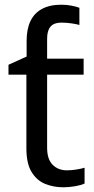

<svg xmlns="http://www.w3.org/2000/svg" viewBox="-20 -785 401 815"><path d="M240 -765Q263 -765 283.5 -761Q304 -757 317 -752V-679Q308 -682 285.5 -685.5Q263 -689 240 -689Q209 -689 194.5 -672Q180 -655 180 -621V-536H335V-468H180V-158Q180 -109 203.5 -85.5Q227 -62 264 -62Q284 -62 305 -65.5Q326 -69 339 -73V-6Q325 1 299 5.5Q273 10 249 10Q207 10 171.5 -4.5Q136 -19 114 -55Q92 -91 92 -156V-468H16V-510L93 -545V-611Q93 -661 109 -695Q125 -729 158 -747Q191 -765 240 -765Z"/></svg>

Font: lsinhala05
Style: Book
Weight: 400
Designer: Jelle Bosma - Monotype Design Team
Foundry: Monotype Imaging Inc.
Version: Version 2.003